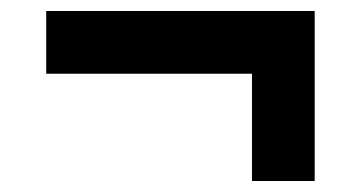

<svg xmlns="http://www.w3.org/2000/svg" viewBox="-20 -393 656 349"><path d="M64 -373V-259H438V-64H552V-373Z"/></svg>

Font: Kufam Arabic Latin Roman Bold
Style: Regular
Weight: 700
Designer: Wael Morcos & Artur Schmal
Version: Version 1.200;PS 001.200;hotconv 1.0.88;makeotf.lib2.5.64775